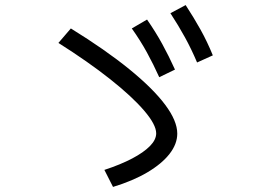

<svg xmlns="http://www.w3.org/2000/svg" viewBox="-20 -778 1040 756"><path d="M391 -109Q455 -130 500.5 -154Q546 -178 570.5 -203Q595 -228 595 -253Q595 -287 547.5 -342.5Q500 -398 413.5 -466.5Q327 -535 210 -609L259 -666Q395 -582 488.5 -506Q582 -430 630 -366Q678 -302 678 -252Q678 -211 647.5 -172Q617 -133 560.5 -99.5Q504 -66 425 -42ZM607 -474Q584 -525 558.5 -571.5Q533 -618 499 -666L559 -701Q593 -652 619 -604.5Q645 -557 669 -504ZM756 -532Q734 -584 708.5 -630.5Q683 -677 651 -726L711 -758Q743 -709 769.5 -661.5Q796 -614 818 -560Z"/></svg>

Font: M PLUS 2
Style: Regular
Weight: 400
Designer: Coji Morishita
Foundry: UNDERFOREST DESIGN
Version: Version 1.001